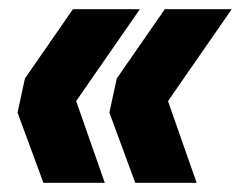

<svg xmlns="http://www.w3.org/2000/svg" viewBox="-20 -484 522 416"><path d="M18 -240 34 -314 138 -464H283L145 -265L207 -88H74ZM217 -240 233 -314 337 -464H482L344 -265L406 -88H273Z"/></svg>

Font: Radio Canada Condensed
Style: Bold Italic
Weight: 700
Width: 3
Italic angle: -12°
Designer: Charles Daoud, Etienne Aubert Bonn, Alexandre Saumier Demers, Jacques Le Bailly
Foundry: Radio-Canada
Version: Version 2.104; ttfautohint (v1.8.4.7-5d5b);gftools[0.9.28.de